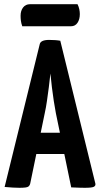

<svg xmlns="http://www.w3.org/2000/svg" viewBox="-20 -892 477 914"><path d="M73 2Q62 2 42 1Q22 0 2 -2L169 -681Q173 -702 214 -702Q228 -702 242.5 -701Q257 -700 267 -698L434 -18Q436 -8 427 -3Q418 2 384 2Q373 2 357 1.5Q341 1 319 0L246 -353Q241 -380 236 -411.5Q231 -443 227 -477Q223 -511 220 -542Q217 -511 212.5 -477Q208 -443 203.5 -411.5Q199 -380 193 -353L124 -19Q122 -9 114.5 -3.5Q107 2 73 2ZM116 -159V-260H342V-159ZM86 -767Q81 -781 79.5 -793Q78 -805 78 -817Q78 -841 90 -856.5Q102 -872 123 -872H349Q355 -860 357.5 -848Q360 -836 360 -825Q360 -800 349 -783.5Q338 -767 318 -767Z"/></svg>

Font: Yanone Kaffeesatz ExtraLight
Style: Bold
Weight: 700
Version: Version 2.003